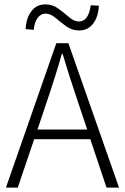

<svg xmlns="http://www.w3.org/2000/svg" viewBox="-20 -856 570 876"><path d="M134 -720 97 -723Q99 -773 123 -804.5Q147 -836 187 -836Q220 -836 246.5 -816.5Q273 -797 295.5 -777.5Q318 -758 340 -758Q384 -758 394 -832L431 -830Q429 -780 405 -748.5Q381 -717 341 -717Q308 -717 281.5 -736.5Q255 -756 232.5 -775Q210 -794 188 -794Q166 -794 151.5 -774Q137 -754 134 -720ZM466 0 392 -221H136L61 0H7L237 -659H292L523 0ZM151 -265H378L338 -384Q293 -517 266 -610H262Q237 -520 191 -384Z"/></svg>

Font: Assistant Light
Style: Regular
Weight: 300
Designer: Hebrew By Ben Nathan, Latin by Paul Hunt
Version: Version 2.001;PS 002.001;hotconv 1.0.88;makeotf.lib2.5.64775